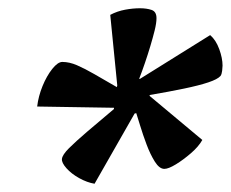

<svg xmlns="http://www.w3.org/2000/svg" viewBox="-20 -740 559 465"><path d="M209 -295Q191 -298 172 -308.5Q153 -319 141 -332.5Q129 -346 130 -355Q131 -365 147 -381Q163 -397 191 -421Q219 -445 256 -476V-479L70 -482Q73 -507 83 -531.5Q93 -556 106.5 -573Q120 -590 131 -590Q148 -590 166.5 -582Q185 -574 208.5 -560.5Q232 -547 263 -529L264 -533L247 -704Q264 -713 283 -716.5Q302 -720 319 -720Q335 -720 347 -716Q359 -712 359 -696Q359 -684 354.5 -666Q350 -648 344 -628Q338 -608 331 -587.5Q324 -567 317 -549H319L489 -655Q503 -643 511 -621Q519 -599 519 -581Q519 -577 518 -568.5Q517 -560 514 -556Q507 -548 484.5 -540.5Q462 -533 426 -525.5Q390 -518 343 -510L342 -508L470 -401Q461 -385 442.5 -369Q424 -353 406 -342Q388 -331 378 -331Q366 -331 355 -348.5Q344 -366 335 -390Q326 -414 319.5 -435.5Q313 -457 310 -466L306 -465Z"/></svg>

Font: Texturina Medium 12pt
Style: Bold Italic
Weight: 700
Italic angle: -11°
Version: Version 1.002